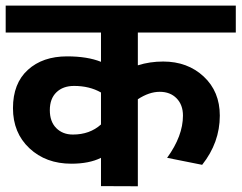

<svg xmlns="http://www.w3.org/2000/svg" viewBox="-34 -649 842 669"><path d="M214.4 -78.6Q126 -78.6 68.6 -132.3Q11.2 -186 11.2 -272.2Q11.2 -358.4 63 -405.5Q114.7 -452.6 199.7 -452.6Q270.5 -452.6 317.9 -433.6V-535.6H-14.2V-629.4H787.6V-535.6H446.3V-421.4Q487.8 -434.6 534.7 -434.6Q619.6 -434.6 675.8 -382.3Q731.9 -330.1 731.9 -246.1Q731.9 -152.3 670.4 -74.7L548.3 -99.1Q603.5 -175.3 603.5 -246.1Q603.5 -283.7 581.3 -306.4Q559.1 -329.1 522.5 -329.1Q485.8 -329.1 446.3 -303.2V0L317.9 -0.5V-99.1Q276.9 -78.6 214.4 -78.6ZM219.7 -180.2H220.2Q278.8 -180.2 317.9 -215.3V-326.7Q277.8 -349.6 224.1 -349.6Q185.5 -349.6 162.6 -327.4Q139.6 -305.2 139.6 -265.1Q139.6 -225.1 162.1 -202.6Q184.6 -180.2 219.7 -180.2Z"/></svg>

Font: Yantramanav
Style: Bold
Weight: 700
Version: Version 1.001;PS 1.0;hotconv 1.0.72;makeotf.lib2.5.5900; ttf